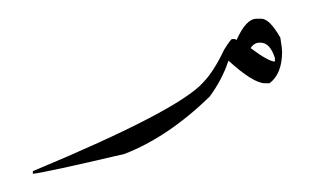

<svg xmlns="http://www.w3.org/2000/svg" viewBox="-20 -201 344 208"><path d="M277.8 -134.3V-138.2Q272.5 -154.8 262.2 -154.8H261.2Q255.4 -154.8 251.5 -148.9Q271 -134.3 277.8 -134.3ZM257.8 -180.7H263.2Q272 -180.7 283.7 -160.2Q285.6 -148.4 285.6 -145Q285.6 -121.1 272 -110.8H267.1Q254.4 -110.8 227.5 -135.3Q220.7 -114.7 207 -96.2Q161.6 -52.2 114.7 -34.2Q31.2 -14.6 15.6 -12.7V-15.6Q172.9 -81.1 200.2 -111.8Q211.9 -124 222.7 -147Q230 -158.7 231.4 -158.7H234.4L236.3 -157.7Q246.6 -180.7 257.8 -180.7Z"/></svg>

Font: DimaThulth2
Style: Regular
Weight: 400
Designer: R.Balvardi
Foundry: R.Balvardi (R.Balvardi@gmail.com)
Version: Version 1.00;November 13, 2018;FontCreator 11.5.0.2427 64-bi